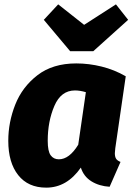

<svg xmlns="http://www.w3.org/2000/svg" viewBox="-20 -842 613 881"><path d="M557 -492 509 -162Q507 -144 507 -139Q507 -123 512.5 -114Q518 -105 533 -99L483 15Q435 12 399.5 -10Q364 -32 351 -73Q287 19 192 19Q109 19 63.5 -38.5Q18 -96 18 -196Q18 -281 50 -362Q82 -443 152 -497Q222 -551 330 -551Q388 -551 446.5 -536.5Q505 -522 557 -492ZM199 -196Q199 -148 212.5 -129.5Q226 -111 250 -111Q298 -111 339 -178L374 -419Q347 -427 324 -427Q260 -427 229.5 -356Q199 -285 199 -196ZM568 -751 408 -607H302L181 -751L247 -822L366 -728L512 -822Z"/></svg>

Font: Trujillo ExtraBold
Style: Italic
Weight: 800
Italic angle: -8°
Designer: Fira Sans original fonts by bBox Type GmbH, Carrois Corporate GbR, & Edenspiekermann AG / Changes by Cristiano Sobral
Foundry: Fira Sans original fonts by bBox Type GmbH, Carrois Corporate GbR, & Edenspiekermann AG / Changes by Cristiano Sobral
Version: Version 4.301;July 28, 2020;FontCreator 13.0.0.2655 64-bit